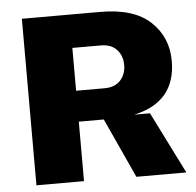

<svg xmlns="http://www.w3.org/2000/svg" viewBox="-51 -752 822 804"><g transform="rotate(-5 360.0 -349.5)"><path d="M490 1 375 -250H270V0H70V-700H400Q541 -700 610.5 -634.5Q680 -569 680 -470Q680 -297 504 -259H570L700 1ZM270 -380H390Q433 -380 456.5 -405.5Q480 -431 480 -470Q480 -509 456.5 -534.5Q433 -560 390 -560H270Z"/></g></svg>

Font: Fivo Sans Modern Heavy
Style: Regular
Weight: 900
Designer: Alexander Slobzheninov
Foundry: Alexander Slobzheninov
Version: 1.0